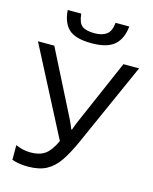

<svg xmlns="http://www.w3.org/2000/svg" viewBox="-136 -1025 897 1124"><g transform="rotate(15 312.0 -463.0)"><path d="M624 -714 396 -203Q364 -132 331.5 -84.5Q299 -37 255 -13.5Q211 10 143 10Q115 10 90.5 6Q66 2 46 -5V-94Q66 -85 89 -79.5Q112 -74 137 -74Q192 -74 225 -98Q258 -122 286 -183L11 -714H110L309 -321Q314 -310 321 -295Q328 -280 333 -266H337Q341 -276 346.5 -292Q352 -308 357 -318L529 -714ZM505 -936Q498 -861 454.5 -822.5Q411 -784 316 -784Q218 -784 177.5 -822Q137 -860 132 -936H214Q219 -882 242 -863.5Q265 -845 318 -845Q364 -845 390.5 -864.5Q417 -884 422 -936Z"/></g></svg>

Font: Noto Sans
Style: Regular
Weight: 400
Designer: Monotype Design Team
Foundry: Monotype Imaging Inc.
Version: Version 1.902